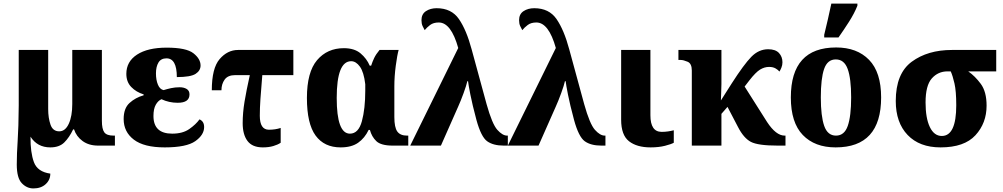

<svg xmlns="http://www.w3.org/2000/svg" viewBox="-20 -816 5619 1076"><path d="M167 240Q210 240 236 216Q262 192 262 157Q190 147 170 92.5Q150 38 151 -50Q189 10 262 10Q312 10 340 -17.5Q368 -45 390 -91H395Q408 -51 443 -25.5Q478 0 530 0H624V-56H616Q578 -56 564.5 -74.5Q551 -93 551 -139V-536H385V-233Q385 -165 365.5 -122.5Q346 -80 312 -80Q276 -80 263 -117.5Q250 -155 250 -205V-536H85V-225Q84 -100 79 -27Q74 46 74 106Q74 181 102 210.5Q130 240 167 240Z M903 10Q1025 10 1074.5 -25Q1124 -60 1124 -104Q1124 -136 1098 -147Q1078 -119 1041 -93Q1004 -67 945 -67Q840 -67 840 -166Q840 -206 853 -229Q866 -252 885 -260Q927 -240 976 -240Q1042 -240 1042 -287Q1042 -308 1026 -317.5Q1010 -327 987 -327Q961 -327 938.5 -322Q916 -317 897 -311Q876 -315 865 -341.5Q854 -368 854 -405Q854 -442 868 -465.5Q882 -489 913 -489Q971 -489 971 -384Q1048 -384 1076 -402Q1104 -420 1104 -449Q1104 -486 1064 -517.5Q1024 -549 914 -549Q808 -549 748 -510Q688 -471 688 -402Q688 -357 715.5 -328.5Q743 -300 785 -287V-282Q739 -269 706 -239Q673 -209 673 -149Q673 -77 730 -33.5Q787 10 903 10Z M1453 10Q1486 10 1511.5 2.5Q1537 -5 1553 -16V-99Q1523 -89 1487 -89Q1436 -89 1436 -167Q1436 -210 1439.5 -261Q1443 -312 1450 -395H1624V-536H1314Q1255 -536 1211 -485Q1167 -434 1167 -310H1221Q1221 -345 1239 -370Q1257 -395 1298 -395H1380Q1361 -310 1350.5 -247Q1340 -184 1340 -126Q1340 -62 1367 -26Q1394 10 1453 10Z M1889 10Q1950 10 1987 -16Q2024 -42 2046 -88H2053Q2063 -50 2089 -25Q2115 0 2181 0H2268V-56H2261Q2223 -56 2206.5 -79Q2190 -102 2190 -160V-332Q2190 -388 2198 -448Q2206 -508 2214 -536H2107Q2087 -512 2077 -491Q2067 -470 2060 -448H2052Q2035 -488 2000.5 -517Q1966 -546 1907 -546Q1814 -546 1757 -479Q1700 -412 1700 -267Q1700 -123 1748.5 -56.5Q1797 10 1889 10ZM1941 -67Q1867 -67 1867 -267Q1867 -473 1948 -473Q1975 -473 1997 -442.5Q2019 -412 2027 -344V-308Q2027 -206 2008 -136.5Q1989 -67 1941 -67Z M2279 0H2451L2547 -217Q2562 -250 2578 -294Q2594 -338 2599 -361H2603Q2605 -342 2616 -286Q2627 -230 2650 -144Q2676 -49 2710 -24.5Q2744 0 2803 0H2826V-56H2822Q2796 -56 2767 -88.5Q2738 -121 2707 -232L2623 -540Q2594 -648 2552 -709Q2510 -770 2427 -770Q2392 -770 2367 -753.5Q2342 -737 2342 -703Q2342 -684 2348 -670.5Q2354 -657 2360 -647Q2372 -662 2390.5 -676Q2409 -690 2439 -690Q2508 -690 2548 -547Z M2826 0H2998L3094 -217Q3109 -250 3125 -294Q3141 -338 3146 -361H3150Q3152 -342 3163 -286Q3174 -230 3197 -144Q3223 -49 3257 -24.5Q3291 0 3350 0H3373V-56H3369Q3343 -56 3314 -88.5Q3285 -121 3254 -232L3170 -540Q3141 -648 3099 -709Q3057 -770 2974 -770Q2939 -770 2914 -753.5Q2889 -737 2889 -703Q2889 -684 2895 -670.5Q2901 -657 2907 -647Q2919 -662 2937.5 -676Q2956 -690 2986 -690Q3055 -690 3095 -547Z M3626 10Q3672 10 3707 1Q3742 -8 3756 -16V-86Q3741 -82 3723.5 -79.5Q3706 -77 3688 -77Q3625 -77 3625 -170V-536H3461V-145Q3461 -59 3505 -24.5Q3549 10 3626 10Z M3857 0H4023V-178L4057 -217L4116 -104Q4148 -42 4188 -21Q4228 0 4339 0H4382V-56H4377Q4329 -56 4279 -132L4153 -331L4180 -366Q4215 -411 4239.5 -426Q4264 -441 4290 -441Q4312 -441 4326.5 -432.5Q4341 -424 4348 -415Q4353 -422 4359 -436.5Q4365 -451 4365 -467Q4365 -498 4345.5 -519Q4326 -540 4285 -540Q4232 -540 4190.5 -497.5Q4149 -455 4081 -349L4020 -253Q4020 -263 4021.5 -292.5Q4023 -322 4023 -345V-536H3782V-480H3795Q3810 -480 3833.5 -470Q3857 -460 3857 -421Z M4663 10Q4918 10 4918 -270Q4918 -411 4850.5 -480.5Q4783 -550 4666 -550Q4412 -550 4412 -270Q4412 -129 4479 -59.5Q4546 10 4663 10ZM4665 -56Q4618 -56 4599 -110.5Q4580 -165 4580 -270Q4580 -376 4598.5 -429.5Q4617 -483 4664 -483Q4711 -483 4730.5 -429.5Q4750 -376 4750 -270Q4750 -165 4731 -110.5Q4712 -56 4665 -56ZM4599 -606H4679Q4708 -647 4738 -694Q4768 -741 4785 -784V-796H4639Q4631 -756 4619.5 -707.5Q4608 -659 4599 -621Z M5251 10Q5384 10 5446.5 -58Q5509 -126 5509 -224Q5509 -302 5476.5 -346Q5444 -390 5406 -416H5563V-536H5315Q5179 -536 5089.5 -470Q5000 -404 5000 -250Q5000 -129 5066.5 -59.5Q5133 10 5251 10ZM5258 -54Q5215 -54 5191 -104Q5167 -154 5167 -242Q5167 -337 5202 -376.5Q5237 -416 5290 -416H5308Q5319 -392 5329 -348.5Q5339 -305 5339 -226Q5339 -54 5258 -54Z"/></svg>

Font: Noto Serif SemiCondensed Extra
Style: Regular
Weight: 800
Width: 4
Designer: Monotype Design Team
Foundry: Monotype Imaging Inc.
Version: Version 1.002